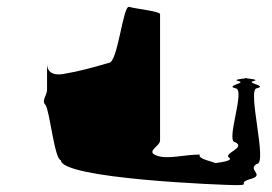

<svg xmlns="http://www.w3.org/2000/svg" viewBox="-20 -721 793 559"><path d="M112 -416C124 -404 139 -255 157 -255C157 -200 635 -182 666 -182C714 -182 667 -188 710 -200C753 -212 698 -227 728 -244C760 -244 698 -464 728 -464C760 -472 694 -479 718 -485C736 -489 708 -492 696 -493C685 -492 657 -489 674 -485C700 -479 635 -472 665 -464C697 -464 635 -307 665 -307C697 -290 629 -275 647 -262C659 -254 629 -249 606 -246C604 -250 553 -258 562 -271C514 -271 469 -256 436 -268C403 -280 446 -295 446 -312V-680C446 -688 377 -695 356 -701C338 -707 323 -538 297 -538C249 -524 208 -513 172 -507C146 -501 117 -503 117 -536V-460C117 -443 100 -428 112 -416ZM696 -493C701 -494 703 -494 696 -494C689 -494 691 -494 696 -493Z"/></svg>

Font: bitstorm
Style: maxext
Weight: 400
Version: Version 0.2